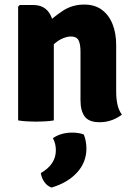

<svg xmlns="http://www.w3.org/2000/svg" viewBox="-20 -528 587 842"><path d="M125.5 -506Q170.5 -506 193.2 -475.2Q216 -444.5 216 -392.5V0Q199.5 3 178.8 4.2Q158 5.5 138 5.5Q118.5 5.5 97.8 4.2Q77 3 59.5 0V-499L66.5 -506ZM489.5 -125Q489.5 -96 495 -70.2Q500.5 -44.5 514.5 -25.5Q497.5 -11.5 472 -1.8Q446.5 8 417 8Q370 8 351.5 -17Q333 -42 333 -88.5V-301.5Q333 -335.5 324.2 -351.8Q315.5 -368 290.5 -368Q275 -368 254.8 -359.5Q234.5 -351 214.2 -332.2Q194 -313.5 178.5 -282V-419Q214 -453 255.2 -480.5Q296.5 -508 349.5 -508Q395.5 -508 426.5 -485.2Q457.5 -462.5 473.5 -422.5Q489.5 -382.5 489.5 -330ZM347 61.5Q352.5 72.5 355.8 89.8Q359 107 359 123Q359 183.5 318 228.5Q277 273.5 206 294.5Q187.5 288 175 270.8Q162.5 253.5 159 231Q225 193 225 131Q225 118 222 104.2Q219 90.5 212 78Q247 53.5 297.5 53.5Q310.5 53.5 323.2 55.5Q336 57.5 347 61.5Z"/></svg>

Font: Signika Light
Style: Bold
Weight: 700
Version: Version 2.003;gftools[0.9.32]